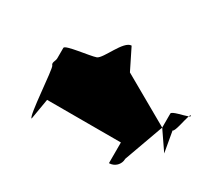

<svg xmlns="http://www.w3.org/2000/svg" viewBox="-116 -980 1099 996"><g transform="rotate(30 433.5 -481.5)"><path d="M113 -480C125 -468 140 -188 158 -188L179 -312H621V-188C655 -188 683 -215 683 -250L768 -486L480 -650L418 -775C370 -775 325 -645 292 -632C259 -620 117 -606 117 -588V-525C117 -508 101 -493 113 -480ZM768 -486 844 -375 822 -500C835 -500 848 -577 858 -605C833 -595 768 -584 768 -570ZM858 -605C865 -608 869 -611 866 -614C863 -617 861 -613 858 -605Z"/></g></svg>

Font: bitstorm
Style: maxext
Weight: 400
Version: Version 0.2